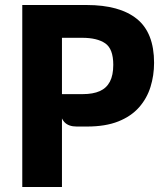

<svg xmlns="http://www.w3.org/2000/svg" viewBox="-20 -747 654 767"><path d="M286.5 -241.5Q254.5 -241.5 238.2 -258.2Q222 -275 216 -310.5L192.5 -342.5L227.5 -371H310.5Q351.5 -371 378.5 -383Q405.5 -395 419 -420.8Q432.5 -446.5 432.5 -488Q432.5 -552 400.2 -574Q368 -596 308.5 -596H224.5L181.5 -727Q201 -727 228.2 -727Q255.5 -727 282.2 -727Q309 -727 326 -727Q458 -727 526.8 -671.5Q595.5 -616 595.5 -496Q595.5 -445.5 581.2 -399.8Q567 -354 535.5 -318.2Q504 -282.5 452.8 -262Q401.5 -241.5 327 -241.5ZM69 0V-727H227.5V0Z"/></svg>

Font: Spline Sans
Style: Regular
Weight: 400
Designer: Eben Sorkin, Mirko Velimirovic
Foundry: Sorkin Type
Version: Version 1.001